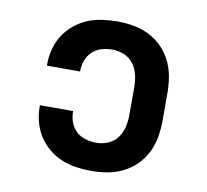

<svg xmlns="http://www.w3.org/2000/svg" viewBox="-65 -599 730 678"><g transform="rotate(10 300.0 -260.0)"><path d="M303 8Q276 8 248.5 4Q221 0 196 -10.5Q171 -21 149.5 -39Q128 -57 113.5 -80Q99 -103 92 -130Q85 -157 85 -184V-189H204V-187Q204 -167 211 -148.5Q218 -130 232 -117Q246 -104 265 -98.5Q284 -93 303 -93Q325 -93 345.5 -101.5Q366 -110 379 -127.5Q392 -145 397 -166.5Q402 -188 402 -210V-310Q402 -332 397 -353.5Q392 -375 379 -392.5Q366 -410 345.5 -418.5Q325 -427 303 -427Q284 -427 265 -421.5Q246 -416 232 -403Q218 -390 211 -371.5Q204 -353 204 -333V-331H85V-336Q85 -363 92 -390Q99 -417 113.5 -440Q128 -463 149.5 -481Q171 -499 196 -509.5Q221 -520 248.5 -524Q276 -528 303 -528Q332 -528 361 -523Q390 -518 416.5 -505Q443 -492 464 -471Q485 -450 498 -423.5Q511 -397 516 -368Q521 -339 521 -310V-210Q521 -181 516 -152Q511 -123 498 -96.5Q485 -70 464 -49Q443 -28 416.5 -15Q390 -2 361 3Q332 8 303 8Z"/></g></svg>

Font: Iosevka HT Extended
Style: Bold
Weight: 700
Width: 7
Monospace: yes
Designer: Belleve Invis
Foundry: Belleve Invis
Version: Version 32.3.0; ttfautohint (v1.8.4)